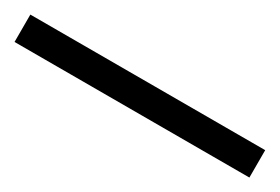

<svg xmlns="http://www.w3.org/2000/svg" viewBox="-14 215 527 362"><g transform="rotate(30 249.5 396.0)"><path d="M-5.9 425.8V366.2H505.4V425.8Z"/></g></svg>

Font: XB Kayhan
Style: Bold
Weight: 700
Designer: Behnam
Foundry: Irmug
Version: Version 7.300 2009